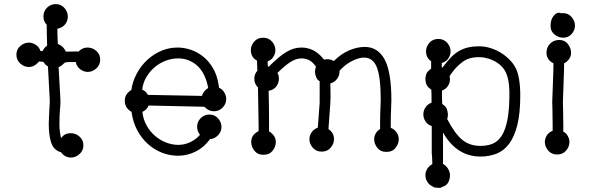

<svg xmlns="http://www.w3.org/2000/svg" viewBox="-20 -749 2886 937"><path d="M294 -626Q280 -612 260 -609Q260 -592 260.5 -573.5Q261 -555 262 -535Q275 -530 285.5 -520Q296 -510 301 -497L358 -498Q363 -498 364 -497L366 -500Q383 -517 408 -517Q431 -517 450 -500.5Q469 -484 469 -458Q469 -432 450 -415Q431 -398 408 -398Q389 -398 371.5 -411Q354 -424 350 -446H312Q307 -445 304.5 -445Q302 -445 299.5 -444.5Q297 -444 294.5 -442Q292 -440 286 -434Q278 -426 266 -421L274 -278Q274 -273 274.5 -267Q275 -261 275 -254Q275 -237 272.5 -211Q270 -185 270 -140Q270 -109 278 -75L284 -82Q298 -99 326 -99Q349 -99 368 -82.5Q387 -66 387 -40Q387 -14 368 3Q349 20 326 20Q302 20 284 2L278 -6L272 -8Q268 -9 266 -10Q264 -11 262 -12L252 -19Q235 -31 226.5 -64Q218 -97 218 -145Q218 -158 219 -174.5Q220 -191 220.5 -207Q221 -223 222 -235.5Q223 -248 223 -253Q223 -260 222.5 -265.5Q222 -271 222 -276L214 -425Q200 -433 192 -447L171 -449L162 -440Q144 -422 121 -422Q98 -422 79 -439Q60 -456 60 -482Q60 -508 79 -524.5Q98 -541 121 -541Q138 -541 154.5 -530.5Q171 -520 177 -501Q178 -500 188 -500Q192 -510 202 -520L210 -527Q209 -554 208.5 -579.5Q208 -605 208 -628Q192 -644 192 -669Q192 -694 209.5 -711.5Q227 -729 252 -729Q278 -729 294.5 -710Q311 -691 311 -668Q311 -643 294 -626Z M982 -224 977 -228 705 -234Q698 -214 675 -203V-202Q679 -166 695.5 -136.5Q712 -107 736.5 -86Q761 -65 790.5 -53.5Q820 -42 850 -42Q880 -42 908 -55Q936 -68 956 -91Q942 -108 942 -130Q942 -155 959.5 -172.5Q977 -190 1002 -190Q1028 -190 1044.5 -171Q1061 -152 1061 -129Q1061 -107 1044.5 -89.5Q1028 -72 1005 -70Q976 -30 935 -9.5Q894 11 849 11Q808 11 770 -4Q732 -19 701.5 -46.5Q671 -74 650.5 -112Q630 -150 623 -196L622 -203Q589 -222 589 -257Q589 -274 596.5 -286.5Q604 -299 621 -310Q627 -352 647.5 -390Q668 -428 698 -456Q728 -484 766 -500.5Q804 -517 846 -517Q879 -517 911.5 -506Q944 -495 972 -472.5Q1000 -450 1020 -415.5Q1040 -381 1047 -334L1049 -321Q1065 -314 1074.5 -298Q1084 -282 1084 -266Q1084 -242 1066.5 -224Q1049 -206 1024 -206Q1013 -206 1001.5 -210.5Q990 -215 982 -224ZM996 -320Q982 -393 942.5 -428.5Q903 -464 849 -464Q819 -464 789.5 -453Q760 -442 736 -422Q712 -402 695 -374Q678 -346 674 -312Q683 -307 692 -300L702 -286L966 -281Q968 -292 976.5 -302.5Q985 -313 996 -320Z M1307 -462Q1298 -454 1286 -449L1287 -425Q1291 -425 1292 -424Q1318 -450 1339 -467.5Q1360 -485 1378.5 -496Q1397 -507 1415 -512Q1433 -517 1452 -517Q1478 -517 1503.5 -506Q1529 -495 1553 -468L1562 -458Q1567 -459 1571 -459.5Q1575 -460 1577 -460Q1595 -460 1609 -451Q1644 -486 1683.5 -503Q1723 -520 1760 -520Q1824 -520 1857 -459Q1890 -398 1890 -260Q1890 -240 1888.5 -213.5Q1887 -187 1887 -153V-125Q1904 -119 1915 -103.5Q1926 -88 1926 -70Q1926 -47 1910.5 -27.5Q1895 -8 1870 -8H1862Q1837 -8 1821.5 -27.5Q1806 -47 1806 -70Q1806 -84 1813.5 -97.5Q1821 -111 1835 -119V-155Q1835 -190 1836.5 -216.5Q1838 -243 1838 -263Q1838 -371 1819.5 -419.5Q1801 -468 1756 -468Q1733 -468 1702.5 -453.5Q1672 -439 1649 -416L1637 -404V-400Q1637 -380 1624.5 -363.5Q1612 -347 1592 -342Q1592 -331 1592.5 -320Q1593 -309 1593 -297Q1593 -284 1593 -271.5Q1593 -259 1592 -245L1583 -119Q1610 -101 1610 -70Q1610 -47 1593.5 -28Q1577 -9 1550 -9Q1523 -9 1506.5 -28Q1490 -47 1490 -70Q1490 -87 1500.5 -103Q1511 -119 1531 -126L1540 -247V-353Q1529 -358 1523 -372.5Q1517 -387 1517 -400Q1517 -406 1522 -424L1514 -434Q1500 -451 1484 -457.5Q1468 -464 1452 -464Q1424 -464 1396 -445.5Q1368 -427 1334 -393Q1341 -383 1341 -365Q1341 -343 1327.5 -326Q1314 -309 1291 -306Q1292 -264 1292.5 -227Q1293 -190 1293 -156V-108Q1326 -88 1326 -56Q1326 -33 1310.5 -13.5Q1295 6 1270 6H1262Q1237 6 1221.5 -13.5Q1206 -33 1206 -56Q1206 -92 1242 -109V-142Q1242 -185 1240.5 -233.5Q1239 -282 1239 -316V-322Q1221 -340 1221 -365Q1221 -387 1236 -404L1234 -453L1221 -462Q1204 -479 1204 -504Q1204 -527 1220.5 -546Q1237 -565 1264 -565Q1291 -565 1307.5 -546Q1324 -527 1324 -504Q1324 -482 1307 -462Z M2162 -456Q2150 -446 2136 -441V-420Q2137 -419 2139 -419Q2160 -447 2178.5 -466.5Q2197 -486 2217.5 -498.5Q2238 -511 2262.5 -517Q2287 -523 2320 -523Q2344 -523 2370 -515.5Q2396 -508 2420 -494Q2444 -480 2464.5 -460Q2485 -440 2497 -416Q2508 -395 2513.5 -360.5Q2519 -326 2519 -283Q2519 -196 2504.5 -138.5Q2490 -81 2464.5 -47Q2439 -13 2403 1Q2367 15 2325 15Q2209 15 2142 -102V51Q2157 59 2166.5 74.5Q2176 90 2176 106Q2176 126 2167 142Q2158 158 2138 163Q2133 165 2132.5 166.5Q2132 168 2124 168Q2118 168 2105.5 166.5Q2093 165 2092 161Q2075 154 2065.5 138.5Q2056 123 2056 106Q2056 90 2065 75Q2074 60 2090 52Q2089 39 2089 26Q2089 13 2087 0V-134Q2067 -140 2056.5 -156.5Q2046 -173 2046 -191Q2046 -209 2056.5 -225Q2067 -241 2086 -248Q2086 -266 2086 -281.5Q2086 -297 2085 -311L2074 -320Q2064 -328 2060 -340Q2056 -352 2056 -363Q2056 -374 2060 -386Q2064 -398 2074 -406L2084 -414V-450L2076 -456Q2059 -473 2059 -498Q2059 -521 2075.5 -540Q2092 -559 2119 -559Q2146 -559 2162.5 -540Q2179 -521 2179 -498Q2179 -476 2162 -456ZM2176 -363Q2176 -345 2166 -329.5Q2156 -314 2137 -307Q2137 -293 2137 -276.5Q2137 -260 2138 -242L2148 -234Q2158 -226 2161.5 -214.5Q2165 -203 2166 -191Q2166 -176 2162 -169Q2198 -99 2234.5 -68Q2271 -37 2325 -37Q2359 -37 2385 -48Q2411 -59 2429 -87.5Q2447 -116 2456.5 -165.5Q2466 -215 2466 -292Q2466 -370 2442 -407.5Q2418 -445 2364 -463Q2354 -466 2342.5 -468Q2331 -470 2317 -470Q2268 -470 2237.5 -447Q2207 -424 2184 -392L2174 -378Q2175 -373 2175.5 -369Q2176 -365 2176 -363Z M2667 -621V-625Q2667 -651 2680 -669Q2693 -687 2707 -687Q2713 -687 2719 -684Q2720 -685 2727 -685Q2753 -685 2769.5 -666Q2786 -647 2786 -624Q2786 -602 2770 -583.5Q2754 -565 2729 -565Q2706 -565 2686.5 -580.5Q2667 -596 2667 -621ZM2750 -452Q2743 -445 2733 -440Q2733 -423 2732.5 -404Q2732 -385 2731 -363L2727 -250Q2727 -243 2728 -217Q2729 -191 2729 -143V-107L2742 -98Q2759 -78 2759 -56Q2759 -33 2742.5 -14Q2726 5 2699 5Q2672 5 2655.5 -14Q2639 -33 2639 -56Q2639 -73 2648.5 -88Q2658 -103 2677 -111V-142Q2677 -190 2676 -216.5Q2675 -243 2675 -250L2679 -364Q2680 -386 2680.5 -404.5Q2681 -423 2681 -440Q2664 -448 2655.5 -461.5Q2647 -475 2647 -491Q2647 -518 2664.5 -536Q2682 -554 2710 -554Q2736 -554 2751.5 -534Q2767 -514 2767 -491Q2767 -469 2750 -452Z"/></svg>

Font: Nelagoney
Style: Regular
Weight: 400
Designer: Kanati
Foundry: Kanati and Michael Everson
Version: Version 2.000